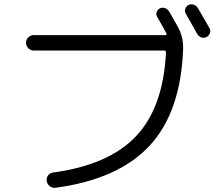

<svg xmlns="http://www.w3.org/2000/svg" viewBox="-20 -859 1040 908"><path d="M763 -693Q766 -693 767.5 -696Q769 -699 767 -701Q739 -753 724 -778Q717 -788 720.5 -800.5Q724 -813 735 -819Q746 -825 759 -821Q772 -817 779 -806Q797 -776 820 -734Q848 -684 846 -627Q835 -329 687.5 -170Q540 -11 243 29Q228 31 216 22Q204 13 201 -2Q198 -17 207 -29Q216 -41 231 -43Q495 -79 623.5 -215Q752 -351 765 -611Q765 -620 757 -620H140Q125 -620 114 -631Q103 -642 103 -657Q103 -672 114 -682.5Q125 -693 140 -693ZM913 -698Q883 -752 859 -794Q852 -805 856 -817Q860 -829 871 -835Q883 -841 895.5 -837Q908 -833 915 -822Q953 -758 971 -725Q977 -714 972.5 -702Q968 -690 957 -684Q945 -678 932.5 -682Q920 -686 913 -698Z"/></svg>

Font: Rounded Mplus 1c
Style: Regular
Weight: 400
Version: Version 1.059.20150529